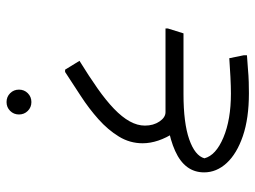

<svg xmlns="http://www.w3.org/2000/svg" viewBox="-117 -464 781 587"><g transform="rotate(-90 273.5 -170.5)"><path d="M162 -27Q129 -78 129 -125Q129 -164 149.5 -197.5Q170 -231 202.5 -260Q235 -289 273.5 -314Q312 -339 347 -362H354L381 -318Q334 -289 297 -263Q260 -237 234.5 -212.5Q209 -188 196 -164.5Q183 -141 183 -118Q183 -92 195.5 -73.5Q208 -55 224 -55ZM180 0V-55H480V-48L465 0ZM282 200Q205 200 151 181.5Q97 163 68.5 132Q40 101 40 63Q40 4 105.5 -25.5Q171 -55 279 -55V0Q191 0 141 17.5Q91 35 83 64Q92 99 146.5 122Q201 145 281 145Q302 145 331.5 143.5Q361 142 389 140L398 184V194Q378 195 356.5 197Q335 199 316 199.5Q297 200 282 200ZM255 -465Q239 -465 228 -476Q217 -487 217 -503Q217 -519 228 -530Q239 -541 255 -541Q271 -541 282 -530Q293 -519 293 -503Q293 -487 282 -476Q271 -465 255 -465Z"/></g></svg>

Font: Fustat Light
Style: Regular
Weight: 300
Designer: Mohamed Gaber, Khaled Hosny, Laura Garcia Mut
Foundry: Kief Type Foundry, Alif Type Foundry, Hard Type Foundry
Version: Version 1.007